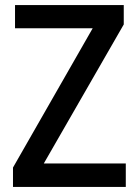

<svg xmlns="http://www.w3.org/2000/svg" viewBox="-20 -734 543 754"><path d="M474 0H31V-76L344 -623H39V-714H466V-638L152 -92H474Z"/></svg>

Font: Noto Sans Thai SemCond Med
Style: Regular
Weight: 500
Width: 4
Designer: Monotype Design Team
Foundry: Monotype Imaging Inc.
Version: Version 2.002; ttfautohint (v1.8.4.7-5d5b)